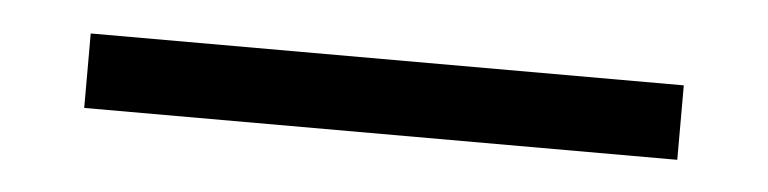

<svg xmlns="http://www.w3.org/2000/svg" viewBox="-23 22 596 149"><g transform="rotate(5 275.0 97.0)"><path d="M44 126V68H506V126Z"/></g></svg>

Font: EauTestText Medium
Style: Regular
Weight: 500
Designer: Christian Thalmann (Catharsis Fonts)
Version: Version 0.001;PS 000.001;hotconv 1.0.88;makeotf.lib2.5.64775